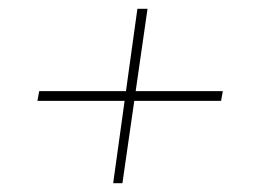

<svg xmlns="http://www.w3.org/2000/svg" viewBox="-20 -515 591 436"><path d="M315 -495 258 -99H237L292 -495ZM486 -308 482 -286H65L69 -308Z"/></svg>

Font: Exo 2 Thin
Style: Italic
Weight: 250
Italic angle: -8°
Designer: Natanael Gama
Foundry: Natanael Gama
Version: Version 2.010